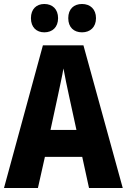

<svg xmlns="http://www.w3.org/2000/svg" viewBox="-20 -1035 635 962"><path d="M135 -944C135 -898 163 -873 202 -873C243 -873 271 -899 271 -944C271 -989 243 -1015 202 -1015C163 -1015 135 -990 135 -944ZM322 -944C322 -898 350 -873 391 -873C432 -873 461 -899 461 -944C461 -989 432 -1015 391 -1015C350 -1015 322 -990 322 -944ZM426 -93H595L398 -808H195L0 -93H170L205 -249H392ZM326 -554 363 -384H233L270 -555C278 -594 292 -656 298 -692C305 -652 316 -600 326 -554Z"/></svg>

Font: Noto Sans Kannada UI Condensed ExtraBold
Style: Regular
Weight: 800
Width: 3
Designer: Jelle Bosma - Monotype Design Team
Foundry: Monotype Imaging Inc.
Version: Version 2.005